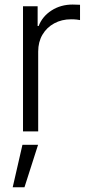

<svg xmlns="http://www.w3.org/2000/svg" viewBox="-20 -566 387 827"><path d="M79.1 0V-539.1H142.1V-454.1H146.5Q162.6 -495.6 202.1 -521Q241.7 -546.4 293 -546.4Q300.8 -546.4 309.8 -545.9Q318.8 -545.4 324.7 -545.4V-479.5Q321.3 -480.5 310.3 -481.7Q299.3 -482.9 286.1 -482.9Q245.6 -482.9 213.4 -465.3Q181.2 -447.8 162.8 -416.5Q144.5 -385.3 144.5 -343.8V0ZM34.7 240.7 76.7 57.6H144L85.4 240.7Z"/></svg>

Font: Inter 18pt Light
Style: Regular
Weight: 300
Designer: Rasmus Andersson
Foundry: rsms
Version: Version 4.001;git-66647c0bb